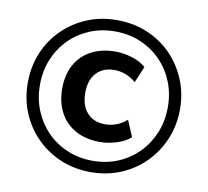

<svg xmlns="http://www.w3.org/2000/svg" viewBox="-80 -804 976 902"><g transform="rotate(10 408.0 -352.5)"><path d="M408 10Q331 10 265 -17.5Q199 -45 149.5 -94.5Q100 -144 72.5 -210Q45 -276 45 -353Q45 -430 72.5 -496Q100 -562 149.5 -611Q199 -660 265 -687.5Q331 -715 408 -715Q485 -715 551.5 -687.5Q618 -660 666.5 -611Q715 -562 743 -496Q771 -430 771 -353Q771 -276 743 -210Q715 -144 666 -94.5Q617 -45 551 -17.5Q485 10 408 10ZM427 -137Q360 -137 311 -163.5Q262 -190 235.5 -239Q209 -288 209 -354Q209 -420 235.5 -468Q262 -516 311 -542Q360 -568 427 -568Q466 -568 506 -555.5Q546 -543 572 -520L539 -442Q517 -462 490 -472Q463 -482 436 -482Q382 -482 350.5 -448Q319 -414 319 -353Q319 -293 350 -258Q381 -223 436 -223Q463 -223 490 -233Q517 -243 539 -263L572 -185Q546 -162 505.5 -149.5Q465 -137 427 -137ZM408 -44Q474 -44 529.5 -67.5Q585 -91 626 -133Q667 -175 690 -231Q713 -287 713 -353Q713 -419 690 -475Q667 -531 626 -572.5Q585 -614 529.5 -637.5Q474 -661 408 -661Q342 -661 286.5 -637.5Q231 -614 190 -572.5Q149 -531 126 -475Q103 -419 103 -353Q103 -287 126 -231Q149 -175 190 -133Q231 -91 287 -67.5Q343 -44 408 -44Z"/></g></svg>

Font: Nunito Sans 7pt
Style: Bold
Weight: 700
Designer: Vernon Adams
Foundry: Vernon Adams
Version: Version 3.101;gftools[0.9.27]